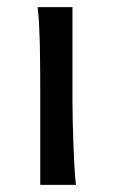

<svg xmlns="http://www.w3.org/2000/svg" viewBox="-20 -518 316 538"><path d="M183.1 -231.9Q183.1 -208.5 183.8 -176.5Q184.6 -144.5 185.8 -111.8Q187 -79.1 188.7 -49.3Q190.4 -19.5 192.9 0H92.8V-258.8Q92.8 -294.4 92.5 -329.1Q92.3 -363.8 91.6 -394.8Q90.8 -425.8 89.4 -452.4Q87.9 -479 85.4 -498H183.1Z"/></svg>

Font: Andika Cyr
Style: Regular
Weight: 400
Designer: Victor Gaultney, Annie Olsen, Julie Remington, Don Collingsworth, Eric Hays, Becca Hirsbrunner
Foundry: SIL International
Version: Version 5.000